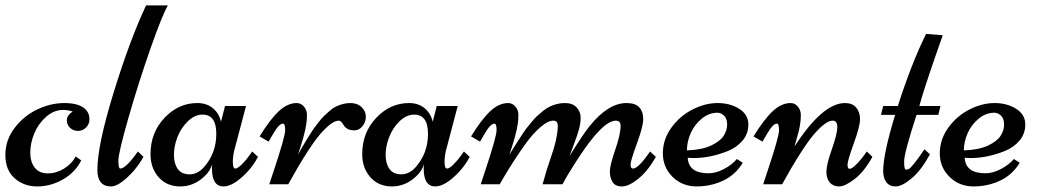

<svg xmlns="http://www.w3.org/2000/svg" viewBox="-21 -669 3777 697"><path d="M253.9 -101.1 273.9 -86.9Q252.4 -43.5 207.8 -17.8Q163.1 7.8 114.3 7.8Q65.4 7.8 32 -22Q-1.5 -51.8 -1.5 -106.2Q-1.5 -160.6 32 -204.6Q65.4 -248.5 114.3 -271.7Q163.1 -294.9 212.9 -294.9Q273.9 -294.9 294.9 -265.6Q303.7 -253.9 303.7 -236.1Q303.7 -218.3 291.5 -206.1Q279.3 -193.8 262.2 -193.8Q245.1 -193.8 233.4 -204.8Q221.7 -215.8 221.7 -232.9Q221.7 -250 242.7 -264.2Q224.1 -270 208.5 -270Q174.8 -270 146.5 -245.1Q118.2 -220.2 103.5 -184.8Q88.9 -149.4 88.9 -115.2Q88.9 -81.1 105.2 -60.3Q121.6 -39.6 152.3 -39.6Q183.1 -39.6 211.4 -56.9Q239.7 -74.2 253.9 -101.1Z M509.3 -649.4H588.4Q567.4 -613.3 523.9 -489Q480.5 -364.7 444.6 -239Q408.7 -113.3 408.7 -85.2Q408.7 -57.1 415.5 -57.1Q436 -57.1 479.5 -119.1L500 -99.6Q478.5 -62.5 453.6 -37.1Q409.7 7.8 382.3 7.8Q332.5 7.8 332.5 -52.2Q332.5 -141.6 391.8 -334Q451.2 -526.4 509.3 -649.4Z M795.9 -284.2H872.1L833.5 -138.2Q824.2 -107.4 824.2 -82.3Q824.2 -57.1 833 -57.1Q841.8 -57.1 857.2 -72.5Q872.6 -87.9 883.3 -103.5L894.5 -119.1L915.5 -99.6Q899.4 -68.4 874.5 -42.5Q826.2 7.8 790.5 7.8Q748.5 7.8 748.5 -57.1Q748.5 -67.9 749.5 -73.2Q742.2 -48.3 721.7 -29.3Q682.6 7.8 633.5 7.8Q584.5 7.8 554.9 -25.6Q525.4 -59.1 525.4 -109.4Q525.4 -187.5 576.2 -241.2Q627 -294.9 695.3 -294.9Q729.5 -294.9 752 -276.1Q774.4 -257.3 781.2 -227.1ZM714.4 -252.9Q686 -252.9 661.4 -229.2Q636.7 -205.6 623.5 -172.1Q610.4 -138.7 610.4 -106.9Q610.4 -75.2 624.3 -55.7Q638.2 -36.1 667.2 -36.1Q696.3 -36.1 719.7 -62.5Q764.2 -113.3 764.2 -183.1Q764.2 -252.9 714.4 -252.9Z M1209.5 -231Q1190.9 -231 1165.5 -207.3Q1140.1 -183.6 1116.2 -149.4Q1078.1 -94.7 1038.6 -23.4L1025.4 0H956.5Q956.5 0 971.7 -45.9Q1014.2 -172.9 1014.2 -196.5Q1014.2 -220.2 1006.3 -220.2Q992.2 -220.2 972.7 -186.5Q968.3 -178.7 965.3 -174.1Q962.4 -169.4 958.7 -162.8Q955.1 -156.2 954.1 -154.8L921.4 -173.8Q959.5 -235.8 991.2 -265.4Q1022.9 -294.9 1056.2 -294.9Q1071.3 -294.9 1082.3 -282.2Q1093.3 -269.5 1093.3 -252.2Q1093.3 -234.9 1091.3 -221.4Q1089.4 -208 1086.9 -196.8Q1084.5 -185.5 1080.1 -169.9Q1075.7 -154.3 1073 -146Q1070.3 -137.7 1065.9 -123.5Q1061.5 -109.4 1060.5 -106.9Q1069.3 -124.5 1090.3 -158.7Q1111.3 -192.9 1117.7 -201.7Q1124 -210.4 1135.3 -225.1Q1146.5 -239.7 1155 -247.8Q1163.6 -255.9 1175.5 -266.4Q1187.5 -276.9 1198.2 -282.2Q1225.6 -294.9 1251 -294.9Q1276.4 -294.9 1291.7 -280Q1307.1 -265.1 1307.1 -245.4Q1307.1 -225.6 1294.7 -210.7Q1282.2 -195.8 1265.9 -195.8Q1249.5 -195.8 1240.2 -201.4Q1231 -207 1227.5 -213.4Q1217.3 -231 1209.5 -231Z M1564.5 -284.2H1640.6L1602.1 -138.2Q1592.8 -107.4 1592.8 -82.3Q1592.8 -57.1 1601.6 -57.1Q1610.4 -57.1 1625.7 -72.5Q1641.1 -87.9 1651.9 -103.5L1663.1 -119.1L1684.1 -99.6Q1668 -68.4 1643.1 -42.5Q1594.7 7.8 1559.1 7.8Q1517.1 7.8 1517.1 -57.1Q1517.1 -67.9 1518.1 -73.2Q1510.7 -48.3 1490.2 -29.3Q1451.2 7.8 1402.1 7.8Q1353 7.8 1323.5 -25.6Q1293.9 -59.1 1293.9 -109.4Q1293.9 -187.5 1344.7 -241.2Q1395.5 -294.9 1463.9 -294.9Q1498 -294.9 1520.5 -276.1Q1543 -257.3 1549.8 -227.1ZM1482.9 -252.9Q1454.6 -252.9 1429.9 -229.2Q1405.3 -205.6 1392.1 -172.1Q1378.9 -138.7 1378.9 -106.9Q1378.9 -75.2 1392.8 -55.7Q1406.7 -36.1 1435.8 -36.1Q1464.8 -36.1 1488.3 -62.5Q1532.7 -113.3 1532.7 -183.1Q1532.7 -252.9 1482.9 -252.9Z M2021 0H1948.7L1958 -32.2Q1962.9 -51.3 1975.6 -87.9Q2003.9 -167.5 2003.9 -211.9Q2003.9 -231 1987.8 -231Q1967.8 -231 1940.7 -207.3Q1913.6 -183.6 1888.7 -149.4Q1847.2 -92.3 1806.6 -23.4L1793 0H1724.1Q1724.1 0 1739.3 -45.9Q1781.7 -172.9 1781.7 -196.5Q1781.7 -220.2 1773.9 -220.2Q1759.8 -220.2 1740.2 -186.5Q1735.8 -178.7 1732.9 -174.1Q1730 -169.4 1726.3 -162.8Q1722.7 -156.2 1721.7 -154.8L1689 -173.8Q1727.1 -235.8 1758.8 -265.4Q1790.5 -294.9 1823.7 -294.9Q1838.9 -294.9 1849.9 -282.2Q1860.8 -269.5 1860.8 -252.2Q1860.8 -234.9 1858.9 -221.4Q1856.9 -208 1854.5 -196.8Q1852.1 -185.5 1847.7 -169.9Q1843.3 -154.3 1840.6 -146Q1837.9 -137.7 1833.5 -123.5Q1829.1 -109.4 1828.1 -106.9Q1837.9 -124 1859.9 -158.2Q1881.8 -192.4 1888.9 -201.4Q1896 -210.4 1907.7 -224.9Q1919.4 -239.3 1928.5 -247.6Q1937.5 -255.9 1950.2 -266.1Q1962.9 -276.4 1974.1 -281.7Q2001.5 -294.9 2029.5 -294.9Q2057.6 -294.9 2072.3 -279.1Q2086.9 -263.2 2086.9 -241.9Q2086.9 -220.7 2080.3 -197.8Q2073.7 -174.8 2062 -144.3Q2050.3 -113.8 2046.9 -103Q2093.8 -179.2 2118.7 -210.4Q2186.5 -294.9 2252.9 -294.9Q2285.6 -294.9 2299.8 -279.3Q2314 -263.7 2314 -236.8Q2314 -210 2291 -147.7Q2268.1 -85.4 2268.1 -71.3Q2268.1 -57.1 2276.9 -57.1Q2296.4 -57.1 2338.9 -119.1L2359.9 -99.6Q2331.1 -48.3 2296.4 -20.3Q2261.7 7.8 2237.1 7.8Q2212.4 7.8 2202.6 -8.3Q2192.9 -24.4 2192.9 -46.6Q2192.9 -68.8 2212.4 -125.2Q2231.9 -181.6 2231.9 -211.9Q2231.9 -231 2214.8 -231Q2166 -231 2073.7 -87.9Q2036.1 -29.8 2021 0Z M2475.6 -96.2Q2478.5 -40 2551.3 -40Q2578.1 -40 2607.2 -55.4Q2636.2 -70.8 2654.3 -91.8L2675.3 -78.1Q2634.8 -10.3 2545.9 4.9Q2526.4 7.8 2508.3 7.8Q2455.6 7.8 2420.4 -27.1Q2385.3 -62 2385.3 -112.3Q2385.3 -162.6 2416 -205.3Q2446.8 -248 2492.9 -271.5Q2539.1 -294.9 2584 -294.9Q2628.9 -294.9 2661.9 -274.4Q2694.8 -253.9 2695.6 -219.2Q2696.3 -184.6 2675.3 -159.4Q2654.3 -134.3 2622.1 -121.1Q2558.1 -95.2 2496.6 -95.2ZM2472.7 -123Q2526.9 -125 2559.8 -140.4Q2592.8 -155.8 2605.7 -175.5Q2618.7 -195.3 2618.7 -217Q2618.7 -238.8 2607.4 -249.3Q2596.2 -259.8 2583.5 -259.8Q2552.2 -259.8 2526.1 -238Q2500 -216.3 2486.3 -185.3Q2472.7 -154.3 2472.7 -123Z M2863.3 -137.2Q2965.3 -294.9 3046.4 -294.9Q3073.7 -294.9 3087.4 -278.3Q3101.1 -261.7 3101.1 -236.3Q3101.1 -210.9 3078.4 -148.4Q3055.7 -85.9 3055.7 -71Q3055.7 -56.2 3063 -56.2Q3072.8 -56.2 3091.8 -76.4Q3110.8 -96.7 3125.5 -119.1L3146 -99.6Q3116.7 -46.4 3081.8 -19.3Q3046.9 7.8 3025.1 7.8Q3003.4 7.8 2991.2 -6.6Q2979 -21 2979 -45.9Q2979 -70.8 2998.8 -127.2Q3018.6 -183.6 3018.6 -207.3Q3018.6 -231 3002.4 -231Q2983.9 -231 2958.5 -207.3Q2933.1 -183.6 2909.2 -149.4Q2871.1 -94.7 2831.5 -23.4L2818.4 0H2749.5L2764.6 -45.9Q2807.1 -172.9 2807.1 -196.5Q2807.1 -220.2 2799.3 -220.2Q2785.2 -220.2 2765.6 -186.5Q2761.2 -178.7 2758.3 -174.1Q2755.4 -169.4 2751.7 -162.8Q2748 -156.2 2747.1 -154.8L2714.4 -173.8Q2752.4 -235.8 2784.2 -265.4Q2815.9 -294.9 2849.1 -294.9Q2864.3 -294.9 2875.2 -282.2Q2886.2 -269.5 2886.2 -251.5Q2886.2 -233.4 2883.3 -216.1Q2880.4 -198.7 2877.2 -187.3Q2874 -175.8 2868.9 -157.7Q2863.8 -139.6 2863.3 -137.2Z M3238.3 -284.2Q3288.6 -440.4 3340.8 -545.9L3401.4 -541Q3396 -525.4 3375 -465.8Q3329.6 -334.5 3316.4 -284.2H3393.1L3385.3 -252H3306.2Q3261.2 -113.3 3261.2 -83.3Q3261.2 -53.2 3267.3 -53.2Q3273.4 -53.2 3278.3 -55.7Q3291.5 -63 3335 -127L3355 -108.9Q3322.3 -49.3 3287.6 -20.8Q3252.9 7.8 3230.5 7.8Q3208 7.8 3196.5 -7.8Q3185.1 -23.4 3185.1 -47.9Q3185.1 -109.9 3228.5 -252H3177.2L3185.1 -284.2Z M3481 -96.2Q3483.9 -40 3556.6 -40Q3583.5 -40 3612.5 -55.4Q3641.6 -70.8 3659.7 -91.8L3680.7 -78.1Q3640.1 -10.3 3551.3 4.9Q3531.7 7.8 3513.7 7.8Q3460.9 7.8 3425.8 -27.1Q3390.6 -62 3390.6 -112.3Q3390.6 -162.6 3421.4 -205.3Q3452.1 -248 3498.3 -271.5Q3544.4 -294.9 3589.4 -294.9Q3634.3 -294.9 3667.2 -274.4Q3700.2 -253.9 3700.9 -219.2Q3701.7 -184.6 3680.7 -159.4Q3659.7 -134.3 3627.4 -121.1Q3563.5 -95.2 3502 -95.2ZM3478 -123Q3532.2 -125 3565.2 -140.4Q3598.1 -155.8 3611.1 -175.5Q3624 -195.3 3624 -217Q3624 -238.8 3612.8 -249.3Q3601.6 -259.8 3588.9 -259.8Q3557.6 -259.8 3531.5 -238Q3505.4 -216.3 3491.7 -185.3Q3478 -154.3 3478 -123Z"/></svg>

Font: Niconne
Style: Regular
Weight: 400
Designer: Vernon Adams
Foundry: Vernon Adams
Version: Version 1.002